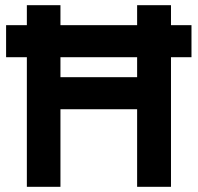

<svg xmlns="http://www.w3.org/2000/svg" viewBox="-20 -720 762 740"><path d="M83.5 0V-499.5H3.5V-623H83.5V-700H213V-623H508.5V-700H639V-623H718V-499.5H639V0H508.5V-299H213V0ZM213 -422.5H508.5V-499.5H213Z"/></svg>

Font: Undotted
Style: Bold
Weight: 700
Designer: Delve Withrington, Dave Bailey, Thomas Jockin
Foundry: Delve Fonts LLC
Version: Version 4.000